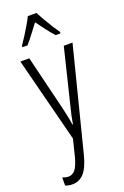

<svg xmlns="http://www.w3.org/2000/svg" viewBox="-187 -819 718 1114"><g transform="rotate(-20 171.5 -262.0)"><path d="M14 -532H69L153 -187Q162 -148 166 -127Q170 -106 173 -85H176Q181 -114 186 -138Q191 -162 198 -188L282 -532H336L175 103Q156 177 127 209Q98 241 55 241Q44 241 33.5 239Q23 237 12 233V183Q32 191 49 191Q73 191 90.5 170.5Q108 150 123 93L148 -8ZM198 -765Q210 -742 227 -712.5Q244 -683 261 -656.5Q278 -630 289 -615V-606H259Q238 -629 215.5 -658.5Q193 -688 172 -717Q151 -690 127.5 -658.5Q104 -627 85 -606H54V-615Q68 -635 85 -661.5Q102 -688 118 -715.5Q134 -743 145 -765Z"/></g></svg>

Font: Noto Sans Thai ExtCond Light
Style: Regular
Weight: 300
Width: 2
Designer: Monotype Design Team
Foundry: Monotype Imaging Inc.
Version: Version 2.002; ttfautohint (v1.8.4.7-5d5b)